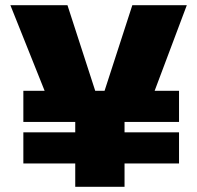

<svg xmlns="http://www.w3.org/2000/svg" viewBox="-20 -720 760 740"><path d="M670 -370V-250H460V-210H670V-90H460V0H270V-90H70V-210H270V-250H70V-370H152L20 -700H240L347 -370H383L490 -700H700L576 -370Z"/></svg>

Font: Fivo Sans Modern Heavy
Style: Regular
Weight: 900
Designer: Alexander Slobzheninov
Foundry: Alexander Slobzheninov
Version: 1.0